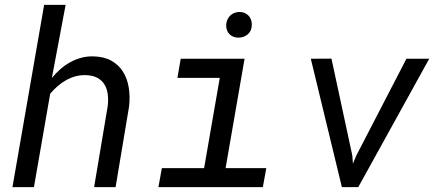

<svg xmlns="http://www.w3.org/2000/svg" viewBox="-20 -770 1801 790"><path d="M193.4 -449.2Q209.5 -468.8 228.3 -485.4Q247.1 -502 268.3 -513.7Q289.6 -525.4 313.2 -532Q336.9 -538.6 363.3 -538.1Q408.2 -537.1 438.5 -520Q468.8 -502.9 486.3 -474.6Q503.9 -446.3 509.8 -409.4Q515.6 -372.6 511.2 -332.5L455.6 0H367.2L423.3 -334Q426.3 -359.9 423.3 -382.6Q420.4 -405.3 409.7 -422.6Q398.9 -439.9 380.1 -450Q361.3 -460 332.5 -460.9Q310.1 -461.4 289.8 -455.8Q269.5 -450.2 251.2 -439.7Q232.9 -429.2 216.6 -415Q200.2 -400.9 186.5 -384.3L119.6 0H31.2L161.6 -750H250Z M723.6 -528.3H986.3L908.2 -78.1H1075.7L1061.5 0H631.8L646 -78.1H819.8L884.3 -449.7H710ZM910.6 -665.5Q911.1 -689 925.8 -704.3Q940.4 -719.7 963.9 -720.7Q975.6 -721.2 985.1 -717.3Q994.6 -713.4 1001.7 -706.5Q1008.8 -699.7 1012.5 -689.9Q1016.1 -680.2 1016.1 -668.5Q1016.1 -645 1001.5 -630.6Q986.8 -616.2 963.4 -615.2Q940.4 -614.3 925.5 -628.2Q910.6 -642.1 910.6 -665.5Z M1429.7 -129.9 1432.1 -96.7 1446.3 -130.4 1652.3 -528.3H1746.1L1454.1 0H1386.7L1258.8 -528.3L1343.8 -528.8Z"/></svg>

Font: TypoPRO Roboto Mono
Style: Italic
Weight: 400
Designer: Google
Version: Version 2.000986; 2015; ttfautohint (v1.3)